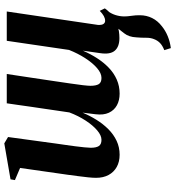

<svg xmlns="http://www.w3.org/2000/svg" viewBox="19 -584 816 894"><g transform="rotate(-90 427.0 -137.0)"><path d="M650 250.5 640.5 220Q662 211.5 674 199.8Q686 188 692 171.5Q698.5 156 698.2 134.2Q698 112.5 700 90.5Q701.5 55 719 33.2Q736.5 11.5 750 -6.5L825.5 -47.5Q811 -29 804.2 -8Q797.5 13 797.5 34Q797.5 48.5 800.5 68.2Q803.5 88 803 106.5Q803 137 790 163.2Q777 189.5 751.5 209Q731 225.5 705.5 236Q680 246.5 650 250.5ZM205.5 -284Q203 -265.5 199.5 -242.2Q196 -219 193 -195.2Q190 -171.5 188 -152Q186 -132.5 186 -122.5Q186 -97 194 -84.8Q202 -72.5 223 -72.5Q243.5 -72.5 267 -92.5Q290.5 -112.5 312.5 -146.2Q334.5 -180 350.5 -222Q354.5 -249.5 359.5 -283Q364.5 -316.5 368.5 -344.5Q372.5 -369.5 376.8 -400.5Q381 -431.5 385.5 -461.8Q390 -492 393 -513.5H529.5Q521 -456.5 512.8 -403Q504.5 -349.5 497.8 -302.8Q491 -256 485.5 -219.2Q480 -182.5 477.2 -158Q474.5 -133.5 474.5 -124Q474.5 -98 482.2 -85.2Q490 -72.5 511 -72.5Q533 -72.5 557 -93.2Q581 -114 603 -148Q625 -182 641.5 -223.5L684 -513.5H820.5L758 -89Q757 -71 762.5 -63.2Q768 -55.5 777 -55.5Q788 -55.5 799 -61.5Q810 -67.5 823.5 -80.5L835 -57Q823.5 -40 803.8 -24.2Q784 -8.5 757.2 1.2Q730.5 11 696.5 11Q656.5 11 638 -10.5Q619.5 -32 626.5 -78.5L638 -159Q623 -124 603 -93Q583 -62 558.2 -38.2Q533.5 -14.5 503.2 -1.2Q473 12 438 12Q406.5 12 383.5 -0.8Q360.5 -13.5 349 -38.2Q337.5 -63 342 -100L349.5 -160.5Q335.5 -127 316.2 -96Q297 -65 272.5 -40.5Q248 -16 218.2 -2Q188.5 12 153.5 12Q120.5 12 96.5 -1.5Q72.5 -15 59.2 -39.5Q46 -64 46 -97.5Q46 -112 48.2 -134Q50.5 -156 53.8 -181Q57 -206 60.2 -229.2Q63.5 -252.5 66 -269.5L92 -451.5L35.5 -475.5L39 -496L206.5 -525L236 -507.5Z"/></g></svg>

Font: Merriweather 120pt
Style: Bold Italic
Weight: 700
Italic angle: -7.8°
Version: Version 2.101